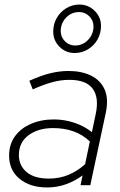

<svg xmlns="http://www.w3.org/2000/svg" viewBox="-20 -814 529 844"><path d="M187 10Q112 10 66 -28Q20 -66 20 -130Q20 -179 45.5 -214.5Q71 -250 116 -269.5Q161 -289 217 -289Q264 -289 308 -274Q352 -259 384 -233L401 -314Q416 -385 387.5 -424Q359 -463 285 -463Q247 -463 209 -452.5Q171 -442 124 -421L109 -459Q160 -482 201 -492Q242 -502 281 -502Q339 -502 380.5 -481.5Q422 -461 440 -420.5Q458 -380 445 -318L377 0H334L343 -43Q309 -18 270 -4Q231 10 187 10ZM195 -29Q241 -29 280 -45Q319 -61 354 -92L375 -192Q314 -251 213 -251Q148 -251 105.5 -219.5Q63 -188 63 -132Q63 -87 96.5 -58Q130 -29 195 -29ZM308 -581Q269 -581 241.5 -608.5Q214 -636 214 -675Q214 -708 229.5 -735Q245 -762 271.5 -778Q298 -794 329 -794Q368 -794 396 -766.5Q424 -739 424 -700Q424 -667 408.5 -640Q393 -613 366.5 -597Q340 -581 308 -581ZM310 -614Q344 -614 367.5 -639Q391 -664 391 -698Q391 -724 372.5 -742.5Q354 -761 328 -761Q294 -761 270.5 -736.5Q247 -712 247 -677Q247 -651 265.5 -632.5Q284 -614 310 -614Z"/></svg>

Font: Red Hat Display VF
Style: Italic
Weight: 300
Italic angle: -12°
Designer: Pentagram, MCKL
Foundry: Pentagram, MCKL
Version: Version 1.023